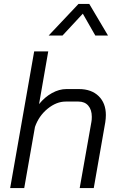

<svg xmlns="http://www.w3.org/2000/svg" viewBox="-20 -963 614 983"><path d="M155 -700H227L180 -430Q209 -466 246 -486.5Q283 -507 320 -507H384Q448 -507 485 -471Q522 -435 522 -374Q522 -357 519 -337L460 0H388L448 -339Q450 -348 450 -365Q450 -401 432 -422Q414 -443 382 -443H316Q269 -443 224 -406.5Q179 -370 159 -313L104 0H32ZM382 -943H437L533 -781H468L404 -893L300 -781H229Z"/></svg>

Font: Bai Jamjuree
Style: Italic
Weight: 400
Italic angle: -10°
Version: Version 1.000; ttfautohint (v1.6)